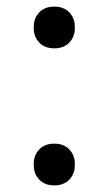

<svg xmlns="http://www.w3.org/2000/svg" viewBox="-20 -548 328 580"><path d="M144 12Q115 12 98.5 -5.5Q82 -23 82 -48V-54Q82 -79 98.5 -96.5Q115 -114 144 -114Q173 -114 189.5 -96.5Q206 -79 206 -54V-48Q206 -23 189.5 -5.5Q173 12 144 12ZM144 -402Q115 -402 98.5 -419.5Q82 -437 82 -462V-468Q82 -493 98.5 -510.5Q115 -528 144 -528Q173 -528 189.5 -510.5Q206 -493 206 -468V-462Q206 -437 189.5 -419.5Q173 -402 144 -402Z"/></svg>

Font: IBM Plex Serif
Style: Regular
Weight: 400
Designer: Mike Abbink, Paul van der Laan, Pieter van Rosmalen
Foundry: Bold Monday
Version: Version 2.6